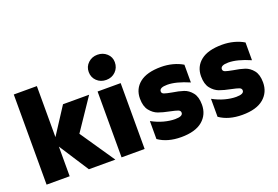

<svg xmlns="http://www.w3.org/2000/svg" viewBox="-108 -1142 2151 1485"><g transform="rotate(-20 968.0 -399.5)"><path d="M61 -742H251V-322L393 -541H608L434 -283L627 0H409L251 -244V0H61Z M678 -542H868V0H678ZM665 -707Q665 -751 696.5 -780.5Q728 -810 773 -810Q818 -810 849.5 -781.5Q881 -753 881 -710Q881 -664 850 -633.5Q819 -603 773 -603Q727 -603 696 -632.5Q665 -662 665 -707Z M980 -41V-189Q1029 -162 1078 -149Q1127 -136 1169 -136Q1233 -136 1233 -166Q1233 -183 1214.5 -190Q1196 -197 1152 -206Q1096 -217 1059.5 -230.5Q1023 -244 995 -279Q967 -314 967 -378Q967 -458 1026.5 -505.5Q1086 -553 1203 -553Q1252 -553 1298 -541Q1344 -529 1380 -507V-361Q1274 -407 1201 -407Q1137 -407 1137 -375Q1137 -359 1155 -352.5Q1173 -346 1217 -338Q1270 -330 1308 -317.5Q1346 -305 1374 -270Q1402 -235 1402 -171Q1402 -89 1342.5 -39Q1283 11 1167 11Q1054 11 980 -41Z M1483 -41V-189Q1532 -162 1581 -149Q1630 -136 1672 -136Q1736 -136 1736 -166Q1736 -183 1717.5 -190Q1699 -197 1655 -206Q1599 -217 1562.5 -230.5Q1526 -244 1498 -279Q1470 -314 1470 -378Q1470 -458 1529.5 -505.5Q1589 -553 1706 -553Q1755 -553 1801 -541Q1847 -529 1883 -507V-361Q1777 -407 1704 -407Q1640 -407 1640 -375Q1640 -359 1658 -352.5Q1676 -346 1720 -338Q1773 -330 1811 -317.5Q1849 -305 1877 -270Q1905 -235 1905 -171Q1905 -89 1845.5 -39Q1786 11 1670 11Q1557 11 1483 -41Z"/></g></svg>

Font: Chess Sans ExtraBold
Style: Regular
Weight: 800
Designer: Wolf Bōese
Foundry: Wolf Bōese
Version: Version 7.223